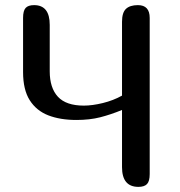

<svg xmlns="http://www.w3.org/2000/svg" viewBox="-20 -729 704 749"><path d="M520 0Q456 0 456 -77V-300Q412 -282 371 -271.5Q330 -261 278 -261Q215 -261 168.5 -279Q122 -297 96 -338Q70 -379 70 -448V-659Q70 -687 80 -698Q90 -709 113 -709Q174 -709 174 -632V-451Q174 -386 206 -351.5Q238 -317 307 -317Q340 -317 381 -327Q422 -337 456 -356V-644Q456 -680 471.5 -694.5Q487 -709 518 -709Q564 -709 564 -659V-50Q564 -22 553.5 -11Q543 0 520 0Z"/></svg>

Font: Marmelad
Style: Regular
Weight: 400
Designer: Manvel Shmavonyan
Foundry: Cyreal
Version: Version 1.110; ttfautohint (v1.8.4.7-5d5b)